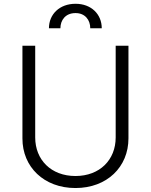

<svg xmlns="http://www.w3.org/2000/svg" viewBox="-20 -965 784 998"><path d="M234.4 -818.2H294C294 -860.1 320.3 -897 372.2 -897C421.9 -897.4 449.2 -861.2 449.2 -818.2H508.9C508.9 -891 454.2 -945.7 372.2 -945.3C289.8 -945.3 234.4 -891 234.4 -818.2ZM581.3 -727.3V-250.4C581.3 -134.6 498.9 -50.1 372.2 -50.1C245.4 -50.1 163 -134.6 163 -250.4V-727.3H96.6V-245.7C96.2 -97.3 208.5 12.4 372.2 12.4C536.2 12.4 647.7 -97.3 647.7 -245.7V-727.3Z"/></svg>

Font: TID UI Light
Style: Regular
Weight: 300
Designer: The TID Project Authors
Foundry: Bakken & Bæck
Version: Version 1.001;hotconv 1.0.109;makeotfexe 2.5.65596